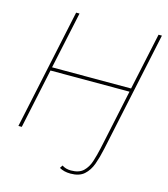

<svg xmlns="http://www.w3.org/2000/svg" viewBox="-129 -810 958 1096"><g transform="rotate(15 350.5 -262.0)"><path d="M184 -710H204L132 -373H599L671 -710H691L540 0H520L595 -353H128L53 0H33ZM390 186Q371 186 354.5 182Q338 178 324 170L335 153Q357 168 388 168Q436 168 461 144Q486 120 498 82.5Q510 45 519 4L524 -19H544L539 4Q529 52 514 93.5Q499 135 470.5 160.5Q442 186 390 186Z"/></g></svg>

Font: Raleway Thin
Style: Italic
Weight: 100
Italic angle: -12°
Designer: Matt McInerney, Pablo Impallari, Rodrigo Fuenzalida
Foundry: Matt McInerney, Pablo Impallari, Rodrigo Fuenzalida
Version: Version 4.026